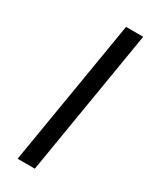

<svg xmlns="http://www.w3.org/2000/svg" viewBox="-188 -770 662 820"><g transform="rotate(30 143.0 -359.5)"><path d="M259.3 -719.2 140.1 0H55.2L174.8 -719.2Z"/></g></svg>

Font: Inter SemiBold
Style: Italic
Weight: 600
Italic angle: -9.3988°
Designer: Rasmus Andersson
Foundry: rsms
Version: Version 4.001;git-66647c0bb